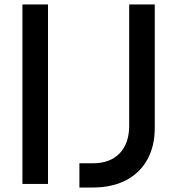

<svg xmlns="http://www.w3.org/2000/svg" viewBox="-20 -820 790 856"><path d="M80 -800H194V0H80ZM334 16V-92H394Q471 -92 513.5 -136.5Q556 -181 556 -260V-800H670V-250Q670 -168 636.5 -108Q603 -48 541 -16Q479 16 394 16Z"/></svg>

Font: Martian Mono sWd Rg
Style: Regular
Weight: 400
Width: 6
Monospace: yes
Designer: Roman Shamin
Foundry: Evil Martians
Version: Version 1.000